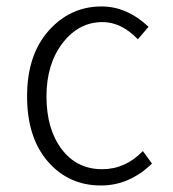

<svg xmlns="http://www.w3.org/2000/svg" viewBox="-20 -566 540 599"><path d="M294.9 12.7Q194.3 12.7 129.4 -62Q64.5 -136.7 64.5 -265.6Q64.5 -394.5 131.8 -470.2Q199.2 -545.9 296.9 -545.9Q376 -545.9 443.4 -482.4L410.2 -443.4Q358.4 -497.1 299.8 -497.1Q225.6 -497.1 175.3 -431.6Q125 -366.2 125 -265.6Q125 -163.1 172.4 -100.6Q219.7 -38.1 298.8 -38.1Q371.1 -38.1 425.8 -94.7L454.1 -55.7Q383.8 12.7 294.9 12.7Z"/></svg>

Font: GenEi Gothic M Light
Style: Regular
Weight: 300
Designer: o_tamon (Modified); [Source Han Sans]
Ryoko NISHIZUKA  (kana & ideographs); Paul D. Hunt (Latin, Greek & Cyrillic); Wenl
Version: Version 1.1a;Original Version 1.004